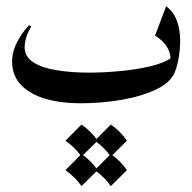

<svg xmlns="http://www.w3.org/2000/svg" viewBox="-20 -330 628 627"><path d="M82 -244.1Q60.5 -206.1 60.5 -176.3Q60.5 -145 88.6 -126.7Q116.7 -108.4 164.8 -100.6Q212.9 -92.8 272 -92.8Q317.4 -92.8 370.8 -97.7Q424.3 -102.5 470.7 -113.5Q517.1 -124.5 541.5 -142.6L537.1 -134.3Q537.1 -160.2 523.4 -179.7Q509.8 -199.2 486.3 -213.9L522.5 -309.6Q546.4 -292 557.4 -262.7Q568.4 -233.4 568.4 -195.8Q568.4 -170.9 563.7 -142.8Q559.1 -114.7 550.8 -94.2Q538.1 -61.5 491.7 -38.8Q445.3 -16.1 379.2 -4.4Q313 7.3 240.7 7.3Q178.7 7.3 128.7 -7.3Q78.6 -22 49.1 -52.2Q19.5 -82.5 19.5 -129.4Q19.5 -162.1 37.4 -195.3Q55.2 -228.5 75.2 -247.6ZM246.1 76.7Q278.3 99.1 298.8 129.4L246.1 181.6Q235.8 166.5 222.7 153.6Q209.5 140.6 193.8 129.4ZM341.8 76.7Q374 99.1 394.5 129.4L341.8 181.6Q331.5 166.5 318.4 153.6Q305.2 140.6 289.6 129.4ZM246.1 172.9Q278.3 195.3 298.8 225.6L246.1 277.8Q235.8 262.7 222.7 249.8Q209.5 236.8 193.8 225.6ZM341.8 172.9Q374 195.3 394.5 225.6L341.8 277.8Q331.5 262.7 318.4 249.8Q305.2 236.8 289.6 225.6Z"/></svg>

Font: Lateef Medium
Style: Regular
Weight: 500
Designer: SIL International
Foundry: SIL International
Version: Version 4.200